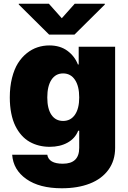

<svg xmlns="http://www.w3.org/2000/svg" viewBox="-20 -797 689 1033"><path d="M312.5 215.9Q192.1 215.9 121.6 166.2Q51.1 116.5 45.5 35.5H234.4Q242.2 83.8 318.2 83.8Q406.2 83.8 406.2 -1.4V-93.8H400.6Q384.6 -52.6 343.9 -29.8Q303.3 -7.1 247.2 -7.1Q217.7 -7.1 190.9 -13.7Q164.1 -20.2 139.9 -33.7Q115.8 -47.2 96.2 -69.1Q76.7 -90.9 62.5 -119.7Q48.3 -148.4 40.5 -187.5Q32.7 -226.6 32.7 -272.7Q32.7 -330.3 44.6 -377.5Q56.5 -424.7 76.5 -456.7Q96.6 -488.6 124.1 -510.7Q151.6 -532.7 182.2 -542.6Q212.7 -552.6 245.7 -552.6Q303.3 -552.6 342.5 -523.8Q381.7 -495 399.1 -450.3H403.4V-545.5H599.4V-1.4Q599.4 66.8 563.6 116.1Q527.7 165.5 463.2 190.7Q398.8 215.9 312.5 215.9ZM242.9 -777 312.5 -698.9 382.1 -777H544V-772.7L380.7 -610.8H244.3L81 -772.7V-777ZM406.2 -272.7Q406.2 -333.5 383.2 -367.7Q360.1 -402 319.6 -402Q279.1 -402 256.7 -367.7Q234.4 -333.5 234.4 -272.7Q234.4 -212 256.7 -179.2Q279.1 -146.3 319.6 -146.3Q360.1 -146.3 383.2 -179.7Q406.2 -213.1 406.2 -272.7Z"/></svg>

Font: Karasuma Gothic
Style: Black
Weight: 900
Designer: Rasmus Andersson / Ryoko Nishizuka
Foundry: Genbu
Version: Version 1.00